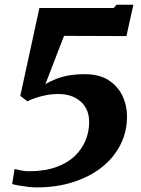

<svg xmlns="http://www.w3.org/2000/svg" viewBox="-20 -777 597 814"><path d="M42 -60.5Q51.5 -58 69 -54.5Q86.5 -51 102.5 -51Q170 -51 218.5 -68.8Q267 -86.5 297.8 -116.2Q328.5 -146 343.2 -183Q358 -220 358 -259.5Q358 -314.5 322 -346.5Q286 -378.5 226.5 -378.5Q200 -378.5 175 -373.5Q150 -368.5 129.5 -361.5Q109 -354.5 96 -347.5L66 -370.5L147 -743H462L474 -757H545.5L516 -624L251.5 -625L172.5 -420.5Q193.5 -432.5 217.2 -442Q241 -451.5 270.8 -457Q300.5 -462.5 340.5 -462.5Q400 -462.5 439.5 -437.5Q479 -412.5 498.8 -371.5Q518.5 -330.5 518.5 -283.5Q518.5 -218.5 490.5 -163.2Q462.5 -108 411.5 -67.8Q360.5 -27.5 290.2 -5Q220 17.5 134.5 17.5Q118 17.5 97 15Q76 12.5 57.8 9.2Q39.5 6 31.5 3Z"/></svg>

Font: Merriweather 36pt Black
Style: Italic
Weight: 900
Italic angle: -7.8°
Version: Version 2.101